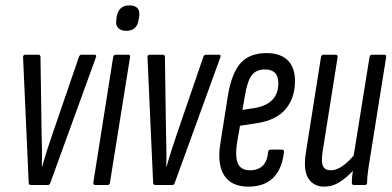

<svg xmlns="http://www.w3.org/2000/svg" viewBox="-20 -690 1460 716"><path d="M96 0Q87 0 87 -9L66 -477Q66 -486 75 -486H123Q131 -486 131 -477L135 -202Q136 -168 136.5 -135Q137 -102 136 -68H137Q156 -135 180 -203L274 -477Q277 -486 284 -486H332Q341 -486 338 -477L168 -9Q165 0 159 0Z M336 0Q327 0 328 -9L402 -477Q404 -486 412 -486H458Q467 -486 465 -477L390 -9Q389 0 381 0ZM451 -575Q431 -575 420.5 -586Q410 -597 414 -617L415 -628Q423 -670 462 -670Q505 -670 499 -628L497 -617Q491 -575 451 -575Z M560 0Q551 0 551 -9L530 -477Q530 -486 539 -486H587Q595 -486 595 -477L599 -202Q600 -168 600.5 -135Q601 -102 600 -68H601Q620 -135 644 -203L738 -477Q741 -486 748 -486H796Q805 -486 802 -477L632 -9Q629 0 623 0Z M906 6Q843 6 816 -36Q789 -78 802 -157L830 -334Q844 -418 877.5 -455Q911 -492 974 -492Q1025 -492 1052.5 -465.5Q1080 -439 1080 -388Q1080 -324 1045 -283Q1010 -242 940 -231L875 -221L864 -158Q856 -104 867.5 -79.5Q879 -55 912 -55Q974 -55 980 -124Q981 -132 989 -132H1031Q1040 -132 1039 -123Q1024 6 906 6ZM884 -280 929 -287Q1018 -302 1018 -380Q1018 -431 968 -431Q935 -431 918.5 -409Q902 -387 893 -331Z M1189 6Q1150 6 1130 -24.5Q1110 -55 1121 -123L1177 -477Q1179 -486 1186 -486H1231Q1240 -486 1239 -477L1183 -124Q1177 -86 1184.5 -70.5Q1192 -55 1214 -55Q1234 -55 1256 -70Q1278 -85 1299 -110L1358 -477Q1360 -486 1367 -486H1412Q1422 -486 1420 -477L1363 -120Q1356 -79 1352.5 -52.5Q1349 -26 1349 -9Q1349 0 1340 0H1300Q1292 0 1292 -9Q1292 -19 1293 -30.5Q1294 -42 1296 -53Q1273 -28 1246.5 -11Q1220 6 1189 6Z"/></svg>

Font: Sofia Sans Extra Condensed
Style: Italic
Weight: 400
Italic angle: -9°
Designer: Botio Nikoltchev, Ani Petrova
Foundry: lettersoup
Version: Version 4.101; ttfautohint (v1.8.4.7-5d5b)